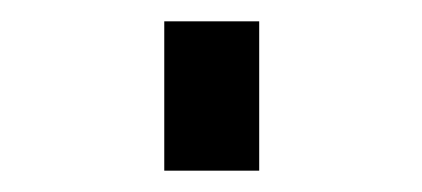

<svg xmlns="http://www.w3.org/2000/svg" viewBox="-20 60 396 180"><path d="M134 220V80H223V220Z"/></svg>

Font: Iosevka QP
Style: Bold
Weight: 700
Designer: Belleve Invis
Foundry: Belleve Invis
Version: Version 20.0.0; ttfautohint (v1.8.4)